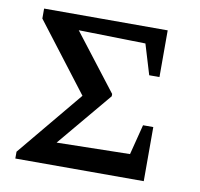

<svg xmlns="http://www.w3.org/2000/svg" viewBox="-65 -596 693 664"><g transform="rotate(10 282.0 -264.0)"><path d="M445 -190H481V0H30V-24L221 -254L38 -493V-528H472V-364H436L404 -470L169 -475L321 -278V-270L161 -79L418 -84Z"/></g></svg>

Font: Piazzolla SC Medium
Style: Regular
Weight: 500
Designer: Juan Pablo del Peral
Foundry: Huerta Tipografica
Version: Version 1.330